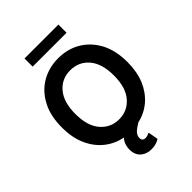

<svg xmlns="http://www.w3.org/2000/svg" viewBox="-311 -1050 1398 1398"><g transform="rotate(-45 387.5 -351.0)"><path d="M693 -187Q661 -112 603 -62Q544 -13 471 3Q444 18 417 41Q395 63 395 88Q395 121 427 121Q441 121 450 117L470 109L484 187Q470 196 449 203Q429 210 401 210Q353 210 322 185Q284 156 284 96Q284 77 290 56Q296 32 317 6Q244 -6 181 -55Q120 -103 85 -181Q50 -257 50 -364Q50 -484 94 -566Q138 -650 214 -695Q291 -740 387 -740Q485 -740 560 -695Q636 -650 681 -566Q725 -481 725 -364Q725 -265 693 -187ZM530 -552Q475 -616 387 -616Q300 -616 245 -552Q189 -487 189 -364Q189 -241 245 -176Q301 -111 387 -111Q474 -111 530 -176Q586 -241 586 -364Q586 -487 530 -552ZM213 -828V-912H562V-828Z"/></g></svg>

Font: Sinter Bold
Style: Regular
Weight: 700
Foundry: Adobe & rsms
Version: Version 1.000